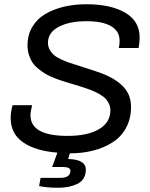

<svg xmlns="http://www.w3.org/2000/svg" viewBox="-20 -717 713 913"><path d="M256.8 175.8Q206.1 175.8 166 168L172.9 128.9H265.1Q314.9 128.9 314.9 95.2Q314.9 77.1 278.8 77.1H228L252.9 8.8Q150.4 1 90.6 -39.6Q30.8 -80.1 30.8 -155.8Q30.8 -186.5 40 -216.8H132.8Q125 -186.5 125 -168.9Q125 -70.8 300.8 -70.8Q397 -70.8 450.9 -102.8Q504.9 -134.8 504.9 -191.9Q504.9 -212.4 495.4 -229.2Q485.8 -246.1 470.7 -257.8Q455.6 -269.5 432.6 -280Q409.7 -290.5 386.5 -298.1Q363.3 -305.7 335 -314.5Q332 -314.9 330.1 -315.7Q328.1 -316.4 326.2 -316.9Q299.8 -324.7 281.2 -330.6Q262.7 -336.4 238.3 -345.9Q213.9 -355.5 197.3 -365.2Q180.7 -375 163.1 -389.2Q145.5 -403.3 135 -418.9Q124.5 -434.6 117.7 -455.6Q110.8 -476.6 110.8 -501Q110.8 -550.3 133.3 -588.6Q155.8 -627 195.1 -650.1Q234.4 -673.3 283.9 -685.1Q333.5 -696.8 391.1 -696.8Q506.3 -696.8 575.2 -656.7Q644 -616.7 644 -539.1Q644 -515.1 639.2 -488.8H544.9Q548.8 -504.9 548.8 -522.9Q548.8 -568.8 508.3 -592.5Q467.8 -616.2 391.1 -616.2Q310.1 -616.2 259 -589.4Q208 -562.5 208 -513.2Q208 -495.6 216.3 -480.7Q224.6 -465.8 236.8 -455.3Q249 -444.8 270.5 -434.8Q292 -424.8 310.3 -418.5Q328.6 -412.1 356.9 -403.8Q448.2 -375 477.1 -362.8Q567.9 -324.2 592.8 -264.6Q603 -239.3 603 -209Q603 -151.9 579.1 -108.4Q555.2 -64.9 513.7 -39.1Q472.2 -13.2 421.4 -0.5Q370.6 12.2 312 12.2L304.2 39.1Q388.2 41 388.2 89.8Q388.2 114.3 377 131.8Q365.7 149.4 345.9 158.4Q326.2 167.5 304.2 171.6Q282.2 175.8 256.8 175.8Z"/></svg>

Font: Archivo
Style: Italic
Weight: 400
Italic angle: -10°
Designer: Hector Gatti
Foundry: Omnibus-Type
Version: Version 2.001